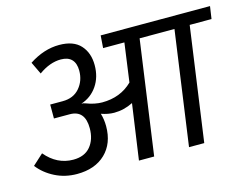

<svg xmlns="http://www.w3.org/2000/svg" viewBox="-96 -854 1308 1011"><g transform="rotate(-15 558.5 -348.5)"><path d="M1107 -621H988L901 0H818L905 -621H715L628 0H545L588 -302Q538 -277 485 -277Q452 -277 415 -290Q425 -257 425 -220Q425 -126 368 -71Q311 -16 213 -16Q148 -16 93.5 -43.5Q39 -71 4 -116L62 -169Q125 -94 213 -94Q275 -94 307 -132.5Q339 -171 339 -232Q339 -330 256 -330H170V-406H238Q297 -406 330.5 -445Q364 -484 364 -539Q364 -579 344 -600Q324 -621 285 -621Q225 -621 164 -577L132 -644Q213 -697 296 -697Q374 -697 412 -655Q450 -613 450 -546Q450 -481 417.5 -433.5Q385 -386 330 -368Q342 -368 351 -364Q355 -362 357 -362Q374 -355 396.5 -350.5Q419 -346 438 -346Q538 -346 603 -410L632 -621H516L521 -689H1117Z"/></g></svg>

Font: FiraGO
Style: Italic
Weight: 400
Italic angle: -8°
Designer: bBox Type GmbH
Foundry: bBox Type GmbH
Version: Version 1.001